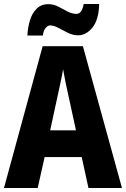

<svg xmlns="http://www.w3.org/2000/svg" viewBox="-20 -948 635 968"><path d="M426 0 392 -156H205L170 0H0L195 -715H398L595 0ZM326 -461Q318 -496 310.5 -532.5Q303 -569 298 -599Q294 -572 285 -531.5Q276 -491 270 -462L233 -291H363ZM118 -769Q120 -808 130.5 -844Q141 -880 164 -903.5Q187 -927 224 -927Q250 -927 274 -914.5Q298 -902 320.5 -890Q343 -878 366 -878Q393 -878 402 -928H480Q478 -849 446.5 -809.5Q415 -770 373 -770Q348 -770 322.5 -782.5Q297 -795 274 -807.5Q251 -820 232 -820Q222 -820 210.5 -807.5Q199 -795 196 -769Z"/></svg>

Font: Noto Sans Kannada Condensed ExtraBold
Style: Regular
Weight: 800
Width: 3
Designer: Jelle Bosma - Monotype Design Team
Foundry: Monotype Imaging Inc.
Version: Version 2.005; ttfautohint (v1.8.4.7-5d5b)